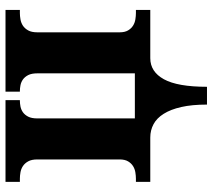

<svg xmlns="http://www.w3.org/2000/svg" viewBox="-58 -518 786 711"><g transform="rotate(-90 335.5 -163.0)"><path d="M642.1 -482.9Q631.3 -482.9 618.7 -480.7Q606 -478.5 595.5 -471.7Q585 -464.8 577.9 -452.1Q570.8 -439.5 570.8 -418V-113.8Q570.8 -94.2 577.9 -82.3Q585 -70.3 595.7 -63.7Q606.4 -57.1 618.9 -55.2Q631.3 -53.2 642.1 -53.2H653.8V0H475.1Q424.8 0 397 50.5Q369.1 101.1 369.1 210H303.2Q303.2 154.3 294.2 114.7Q285.2 75.2 269 49.6Q252.9 23.9 230.5 12Q208 0 181.2 0H17.1V-53.2H28.8Q39.6 -53.2 52 -55.2Q64.5 -57.1 75.2 -63.7Q85.9 -70.3 93 -82.3Q100.1 -94.2 100.1 -113.8V-418Q100.1 -439.5 93 -452.1Q85.9 -464.8 75.4 -471.7Q64.9 -478.5 52.5 -480.7Q40 -482.9 28.8 -482.9H17.1V-536.1H319.8V-482.9H317.9Q307.6 -482.9 296.1 -480.7Q284.7 -478.5 274.9 -471.7Q265.1 -464.8 258.5 -452.1Q252 -439.5 252 -418V-57.1H418.9V-418Q418.9 -439.5 412.4 -452.1Q405.8 -464.8 396 -471.7Q386.2 -478.5 374.8 -480.7Q363.3 -482.9 353 -482.9H351.1V-536.1H653.8V-482.9Z"/></g></svg>

Font: Droid Serif
Style: Bold
Weight: 700
Designer: Monotype Design team
Foundry: Monotype Imaging Inc.
Version: Version 1.03